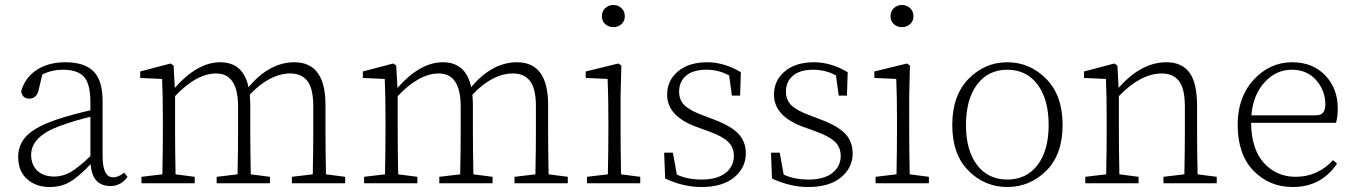

<svg xmlns="http://www.w3.org/2000/svg" viewBox="-20 -736 5438 771"><path d="M343 -109V-267Q280 -252 217 -229Q105 -187 105 -114Q105 -78 127 -53Q153 -27 198 -27Q232 -27 263.5 -45Q295 -63 343 -109ZM478 -43 492 -26Q466 11 424 11Q350 11 344 -77Q297 -27 261.5 -6Q226 15 180 15Q124 15 88.5 -17Q53 -49 53 -106Q53 -157 89 -192.5Q125 -228 208 -256Q268 -276 343 -293V-324Q343 -400 317 -428Q291 -456 233 -456Q188 -456 150 -437L134 -370Q125 -340 97 -340Q70 -340 65 -369Q80 -424 127 -455Q174 -486 243 -486Q319 -486 355.5 -449.5Q392 -413 392 -331V-110Q392 -24 434 -24Q454 -24 472 -38Z M1289 -36 1366 -26V0H1152V-26L1236 -36Q1238 -138 1238 -210V-309Q1238 -380 1214.5 -410.5Q1191 -441 1146 -441Q1064 -441 983 -356Q985 -328 985 -311V-210Q985 -138 987 -36L1064 -26V0H850V-26L934 -36Q936 -138 936 -210V-308Q936 -441 848 -441Q769 -441 683 -350V-210Q683 -138 685 -36L762 -26V0H548V-26L632 -36Q634 -138 634 -210V-257Q634 -350 631 -419L543 -423V-449L665 -481L677 -473L682 -383Q773 -486 864 -486Q957 -486 978 -386Q1062 -486 1162 -486Q1287 -486 1287 -315V-210Q1287 -136 1289 -36Z M2183 -36 2260 -26V0H2046V-26L2130 -36Q2132 -138 2132 -210V-309Q2132 -380 2108.5 -410.5Q2085 -441 2040 -441Q1958 -441 1877 -356Q1879 -328 1879 -311V-210Q1879 -138 1881 -36L1958 -26V0H1744V-26L1828 -36Q1830 -138 1830 -210V-308Q1830 -441 1742 -441Q1663 -441 1577 -350V-210Q1577 -138 1579 -36L1656 -26V0H1442V-26L1526 -36Q1528 -138 1528 -210V-257Q1528 -350 1525 -419L1437 -423V-449L1559 -481L1571 -473L1576 -383Q1667 -486 1758 -486Q1851 -486 1872 -386Q1956 -486 2056 -486Q2181 -486 2181 -315V-210Q2181 -136 2183 -36Z M2475.5 -639Q2462 -627 2443 -627Q2424 -627 2410.5 -639Q2397 -651 2397 -671Q2397 -691 2410.5 -703.5Q2424 -716 2443 -716Q2462 -716 2475.5 -703.5Q2489 -691 2489 -671Q2489 -651 2475.5 -639ZM2474 -36 2551 -26V0H2337V-26L2421 -36Q2423 -138 2423 -210V-257Q2423 -350 2420 -419L2332 -423V-449L2463 -481L2475 -473L2472 -349V-210Q2472 -138 2474 -36Z M2805 -272 2847 -256Q2916 -230 2945.5 -198.5Q2975 -167 2975 -120Q2975 -63 2928.5 -24Q2882 15 2796 15Q2725 15 2651 -19L2647 -123H2682L2698 -35Q2740 -15 2798 -15Q2860 -15 2893.5 -41.5Q2927 -68 2927 -110Q2927 -144 2904 -166.5Q2881 -189 2825 -209L2778 -226Q2659 -269 2659 -356Q2659 -413 2702.5 -449.5Q2746 -486 2820 -486Q2888 -486 2955 -446L2952 -352H2919L2908 -433Q2866 -456 2817 -456Q2763 -456 2735 -432Q2707 -408 2707 -368Q2707 -334 2729.5 -312.5Q2752 -291 2805 -272Z M3234 -272 3276 -256Q3345 -230 3374.5 -198.5Q3404 -167 3404 -120Q3404 -63 3357.5 -24Q3311 15 3225 15Q3154 15 3080 -19L3076 -123H3111L3127 -35Q3169 -15 3227 -15Q3289 -15 3322.5 -41.5Q3356 -68 3356 -110Q3356 -144 3333 -166.5Q3310 -189 3254 -209L3207 -226Q3088 -269 3088 -356Q3088 -413 3131.5 -449.5Q3175 -486 3249 -486Q3317 -486 3384 -446L3381 -352H3348L3337 -433Q3295 -456 3246 -456Q3192 -456 3164 -432Q3136 -408 3136 -368Q3136 -334 3158.5 -312.5Q3181 -291 3234 -272Z M3634.5 -639Q3621 -627 3602 -627Q3583 -627 3569.5 -639Q3556 -651 3556 -671Q3556 -691 3569.5 -703.5Q3583 -716 3602 -716Q3621 -716 3634.5 -703.5Q3648 -691 3648 -671Q3648 -651 3634.5 -639ZM3633 -36 3710 -26V0H3496V-26L3580 -36Q3582 -138 3582 -210V-257Q3582 -350 3579 -419L3491 -423V-449L3622 -481L3634 -473L3631 -349V-210Q3631 -138 3633 -36Z M3859 -234Q3859 -132 3903.5 -73.5Q3948 -15 4025 -15Q4102 -15 4146.5 -73.5Q4191 -132 4191 -234Q4191 -337 4146.5 -396.5Q4102 -456 4025 -456Q3948 -456 3903.5 -396.5Q3859 -337 3859 -234ZM3869.5 -419.5Q3935 -486 4025 -486Q4115 -486 4181 -419.5Q4247 -353 4247 -234Q4247 -115 4181 -50Q4115 15 4025 15Q3935 15 3869.5 -50Q3804 -115 3804 -234Q3804 -353 3869.5 -419.5Z M4789 -36 4866 -26V0H4652V-26L4736 -36Q4738 -138 4738 -210V-308Q4738 -380 4714.5 -410.5Q4691 -441 4645 -441Q4561 -441 4473 -350V-210Q4473 -138 4475 -36L4552 -26V0H4338V-26L4422 -36Q4424 -138 4424 -210V-257Q4424 -350 4421 -419L4333 -423V-449L4455 -481L4467 -473L4472 -383Q4562 -486 4664 -486Q4725 -486 4756 -445Q4787 -404 4787 -311V-210Q4787 -138 4789 -36Z M5005 -273H5266Q5302 -273 5302 -316Q5302 -373 5265 -414.5Q5228 -456 5167 -456Q5104 -456 5058 -405.5Q5012 -355 5005 -273ZM5345 -243H5004Q5005 -137 5055.5 -81.5Q5106 -26 5183 -26Q5271 -26 5333 -93L5349 -79Q5286 15 5171 15Q5077 15 5013.5 -50.5Q4950 -116 4950 -235Q4950 -346 5014.5 -416Q5079 -486 5169 -486Q5251 -486 5301.5 -433.5Q5352 -381 5352 -300Q5352 -268 5345 -243Z"/></svg>

Font: TypoPRO Source Serif Pro
Style: Regular
Weight: 300
Designer: Frank Grießhammer
Foundry: Adobe Systems Incorporated
Version: Version 1.017;PS (version unavailable);hotconv 1.0.79;makeot